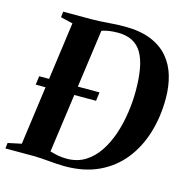

<svg xmlns="http://www.w3.org/2000/svg" viewBox="-126 -856 943 970"><g transform="rotate(15 346.0 -371.0)"><path d="M88 -743H235.5Q280 -743.5 323.8 -747.2Q367.5 -751 408.5 -751Q490 -751 546.2 -728Q602.5 -705 637 -664.2Q671.5 -623.5 687 -569.5Q702.5 -515.5 702.5 -453.5Q702.5 -357 677 -273Q651.5 -189 601 -125.5Q550.5 -62 474.5 -26.2Q398.5 9.5 297.5 9.5Q277.5 9.5 256.5 8Q235.5 6.5 214.2 4.8Q193 3 172.5 1.5Q152 0 133 0H-15L-11.5 -29.5L59 -44.5L148.5 -698L85 -713ZM205.5 -19.5 178 -52Q195.5 -48.5 213.2 -43.2Q231 -38 251.2 -34Q271.5 -30 297 -30Q351.5 -30 392.8 -55.5Q434 -81 463.2 -124.8Q492.5 -168.5 510.8 -223.2Q529 -278 537.5 -336.8Q546 -395.5 546 -450.5Q546 -516 537.2 -565.2Q528.5 -614.5 509.5 -647Q490.5 -679.5 459.2 -695.8Q428 -712 383 -712Q359 -712 340.2 -709.2Q321.5 -706.5 308.2 -702.5Q295 -698.5 286 -694.5L302.5 -721ZM49.5 -351 55.5 -396.5H371L365 -351Z"/></g></svg>

Font: Merriweather 96pt
Style: Bold Italic
Weight: 700
Italic angle: -7.8°
Version: Version 2.101